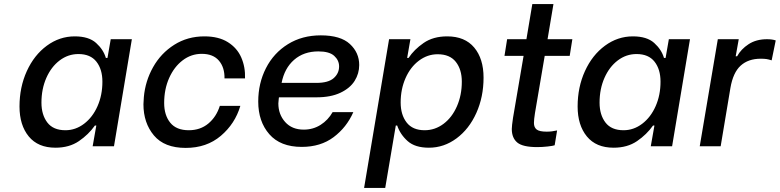

<svg xmlns="http://www.w3.org/2000/svg" viewBox="-20 -720 3838 945"><path d="M76 -196Q76 -291 112 -370Q148 -449 210.5 -495Q273 -541 348 -541Q417 -541 453 -508.5Q489 -476 501 -435H509L525 -527H629L541 0H436L454 -102H447Q416 -58 368.5 -25.5Q321 7 253 7Q167 7 121.5 -48.5Q76 -104 76 -196ZM484 -318Q484 -379 454.5 -416.5Q425 -454 366 -454Q315 -454 273.5 -422.5Q232 -391 208 -336.5Q184 -282 184 -215Q184 -155 213 -117Q242 -79 302 -79Q352 -79 394 -111Q436 -143 460 -197.5Q484 -252 484 -318Z M686 -207Q686 -218 688 -242Q695 -321 733.5 -389.5Q772 -458 837.5 -499.5Q903 -541 986 -541Q1056 -541 1101.5 -512.5Q1147 -484 1167.5 -437Q1188 -390 1186 -334H1085Q1086 -388 1057.5 -421.5Q1029 -455 973 -455Q921 -455 879 -423Q837 -391 812.5 -336Q788 -281 788 -213Q788 -153 818 -116Q848 -79 909 -79Q966 -79 1005.5 -112Q1045 -145 1062 -199H1163Q1137 -111 1067 -51.5Q997 8 894 8Q789 8 737.5 -53.5Q686 -115 686 -207Z M1251 -220Q1251 -310 1289 -384.5Q1327 -459 1397 -502.5Q1467 -546 1559 -546Q1656 -546 1702 -503.5Q1748 -461 1748 -400Q1748 -358 1725.5 -322Q1703 -286 1655.5 -263.5Q1608 -241 1538 -241H1353L1352 -234Q1350 -218 1350 -211Q1350 -157 1383.5 -119.5Q1417 -82 1475 -82Q1521 -82 1558 -105.5Q1595 -129 1617 -168H1719Q1686 -93 1622 -45Q1558 3 1465 3Q1360 3 1305.5 -59.5Q1251 -122 1251 -220ZM1537 -312Q1596 -312 1622.5 -335.5Q1649 -359 1649 -393Q1649 -423 1625 -445Q1601 -467 1547 -467Q1475 -467 1427.5 -425.5Q1380 -384 1366 -312Z M1935 -102H1928L1876 205H1772L1895 -527H2000L1984 -435H1991Q2018 -476 2065 -508.5Q2112 -541 2181 -541Q2268 -541 2314 -486Q2360 -431 2360 -338Q2360 -243 2324.5 -164Q2289 -85 2227 -39Q2165 7 2091 7Q2023 7 1986.5 -25.5Q1950 -58 1935 -102ZM2253 -318Q2253 -378 2223.5 -415.5Q2194 -453 2134 -453Q2084 -453 2042 -421.5Q2000 -390 1976 -335.5Q1952 -281 1952 -216Q1952 -155 1981.5 -117Q2011 -79 2070 -79Q2121 -79 2163 -110.5Q2205 -142 2229 -197Q2253 -252 2253 -318Z M2613 -163Q2608 -131 2608 -115Q2608 -93 2621.5 -82.5Q2635 -72 2671 -72Q2696 -72 2722 -78L2710 -5Q2702 -2 2675.5 1Q2649 4 2624 4Q2553 4 2526 -18.5Q2499 -41 2499 -85Q2499 -100 2505 -140L2557 -445H2463L2476 -527H2571L2600 -700H2704L2675 -527H2797L2784 -445H2661Z M2823 -196Q2823 -291 2859 -370Q2895 -449 2957.5 -495Q3020 -541 3095 -541Q3164 -541 3200 -508.5Q3236 -476 3248 -435H3256L3272 -527H3376L3288 0H3183L3201 -102H3194Q3163 -58 3115.5 -25.5Q3068 7 3000 7Q2914 7 2868.5 -48.5Q2823 -104 2823 -196ZM3231 -318Q3231 -379 3201.5 -416.5Q3172 -454 3113 -454Q3062 -454 3020.5 -422.5Q2979 -391 2955 -336.5Q2931 -282 2931 -215Q2931 -155 2960 -117Q2989 -79 3049 -79Q3099 -79 3141 -111Q3183 -143 3207 -197.5Q3231 -252 3231 -318Z M3513 -527H3616L3601 -443H3608Q3627 -478 3664.5 -502.5Q3702 -527 3755 -527Q3781 -527 3798 -521L3778 -423Q3762 -428 3751.5 -429.5Q3741 -431 3724 -431Q3663 -431 3625.5 -397Q3588 -363 3575 -287L3527 0H3424Z"/></svg>

Font: Be Vietnam Medium
Style: Italic
Weight: 500
Italic angle: -9.444°
Designer: Gabriel Lam
Foundry: TypeRant
Version: Version 3.000